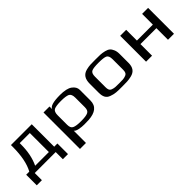

<svg xmlns="http://www.w3.org/2000/svg" viewBox="140 -1417 2539 2539"><g transform="rotate(-45 1409.0 -148.0)"><path d="M444 -64H188C233 -158 255 -268 255 -395V-420H444ZM155 -450C155 -285 129 -157 78 -64H20V134H116V0H508V134H604V-64H544V-484H155Z M1034 10C1067 10 1095 9 1119 8C1242 -1 1315 -49 1315 -158V-357C1315 -394 1296 -427 1259 -454C1222 -481 1163 -494 1082 -494C954 -494 885 -473 876 -432V-484H764V198H876V-31C894 -1 976 10 1034 10ZM1200 -147C1200 -106 1188 -80 1164 -69C1140 -57 1098 -51 1036 -51C974 -51 931 -57 907 -69C882 -80 870 -106 870 -147V-325C870 -370 882 -398 905 -411C929 -423 972 -429 1035 -429C1096 -429 1139 -423 1164 -411C1188 -398 1200 -370 1200 -325Z M2023 -321C2023 -353 2018 -380 2008 -402C1989 -445 1968 -467 1913 -481C1853 -495 1823 -494 1744 -494C1665 -494 1634 -495 1575 -481C1495 -462 1465 -405 1465 -321V-153C1465 -82 1484 -35 1543 -14C1606 10 1648 10 1744 10C1820 10 1855 10 1913 -3C1991 -21 2023 -72 2023 -153ZM1908 -140C1908 -100 1900 -74 1866 -62C1828 -48 1803 -49 1744 -49C1684 -49 1659 -48 1621 -62C1588 -74 1580 -100 1580 -140V-336C1580 -381 1591 -408 1614 -419C1636 -430 1680 -435 1744 -435C1808 -435 1851 -430 1874 -419C1896 -408 1908 -381 1908 -336Z M2720 0V-484H2608V-283H2310V-484H2198V0H2310V-217H2608V0Z"/></g></svg>

Font: Gamestation Extended
Style: Regular
Weight: 400
Width: 7
Designer: Jonas Hecksher
Foundry: Jonas Hecksher, Playtypeª, e-types AS
Version: Version 1.003